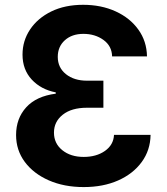

<svg xmlns="http://www.w3.org/2000/svg" viewBox="-20 -757 686 787"><path d="M323.2 9.8Q242.7 9.8 179.9 -17.8Q117.2 -45.4 81.5 -93.5Q45.9 -141.6 45.9 -203.6Q45.9 -271.5 87.4 -317.1Q128.9 -362.8 208.5 -373V-378.4Q147.9 -390.1 110.1 -430.9Q72.3 -471.7 72.3 -533.2Q72.3 -589.8 103.3 -636.2Q134.3 -682.6 190.2 -710Q246.1 -737.3 320.8 -737.3Q395 -737.3 453.9 -710.4Q512.7 -683.6 547.1 -635.7Q581.5 -587.9 582.5 -525.9H439.5Q438.5 -568.4 404.1 -593.3Q369.6 -618.2 321.8 -618.2Q274.9 -618.2 245.8 -592Q216.8 -565.9 216.8 -523.9Q216.8 -480 250.2 -453.1Q283.7 -426.3 336.4 -426.3H403.8V-315.4H336.4Q273.4 -315.4 237.3 -286.9Q201.2 -258.3 201.2 -213.4Q201.2 -168.9 235.4 -141.4Q269.5 -113.8 323.2 -113.8Q375 -113.8 410.2 -138.4Q445.3 -163.1 447.3 -204.1H597.2Q596.2 -141.1 560.8 -92.8Q525.4 -44.4 464.1 -17.3Q402.8 9.8 323.2 9.8Z"/></svg>

Font: Inter-Bold
Style: Bold
Weight: 700
Designer: Rasmus Andersson
Foundry: rsms
Version: Version 4.000;git-a52131595